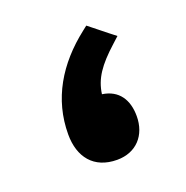

<svg xmlns="http://www.w3.org/2000/svg" viewBox="-76 -428 479 495"><g transform="rotate(-20 163.5 -180.5)"><path d="M275.9 -304.2 257.8 -318.4 221.7 -347.2 209.5 -356.9 197.8 -347.7C118.2 -285.6 69.8 -206.1 69.8 -108.9C69.8 -46.9 102.5 -4.4 166.5 -4.4C219.2 -4.4 252 -41 252 -93.3C252 -138.2 231.4 -170.4 187 -176.8C192.4 -217.3 213.4 -247.6 258.8 -288.6Z"/></g></svg>

Font: Shabnam
Style: Bold
Weight: 700
Foundry: DejaVu fonts team - Redesigned by Saber Rastikerdar - Based on Vazir font
Version: Version 5.0.1